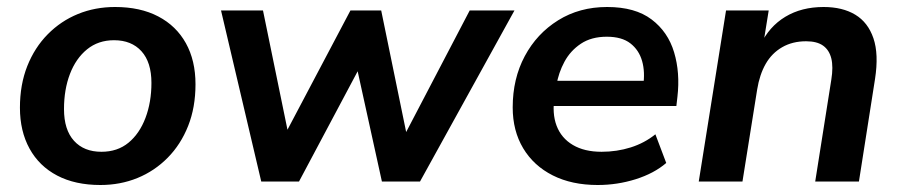

<svg xmlns="http://www.w3.org/2000/svg" viewBox="-20 -519 2577 549"><path d="M267 10Q195 10 143.5 -17Q92 -44 64.5 -94Q37 -144 37 -211Q37 -277 58 -330Q79 -383 116.5 -421Q154 -459 203 -479Q252 -499 309 -499Q381 -499 432.5 -472Q484 -445 511.5 -395.5Q539 -346 539 -278Q539 -212 518 -159Q497 -106 459.5 -68Q422 -30 373 -10Q324 10 267 10ZM270 -85Q316 -85 347.5 -111Q379 -137 396 -182Q413 -227 413 -282Q413 -341 384.5 -372.5Q356 -404 306 -404Q261 -404 229 -378Q197 -352 180 -307.5Q163 -263 163 -207Q163 -148 191.5 -116.5Q220 -85 270 -85Z M727 0 612 -489H732L809 -114H784L982 -489H1070L1147 -114H1127L1323 -489H1451L1181 0H1072L986 -391H1043L835 0Z M1689 10Q1615 10 1560.5 -17.5Q1506 -45 1476 -95Q1446 -145 1446 -212Q1446 -294 1480.5 -358.5Q1515 -423 1576 -461Q1637 -499 1716 -499Q1796 -499 1843 -463.5Q1890 -428 1907.5 -369.5Q1925 -311 1917 -242L1914 -216H1546L1556 -288H1836L1819 -273Q1825 -313 1816 -344.5Q1807 -376 1782.5 -395Q1758 -414 1715 -414Q1671 -414 1641 -394Q1611 -374 1594 -342.5Q1577 -311 1571 -275L1566 -244Q1558 -195 1571.5 -159.5Q1585 -124 1618 -104.5Q1651 -85 1700 -85Q1744 -85 1783.5 -97.5Q1823 -110 1854 -135L1885 -53Q1850 -23 1797.5 -6.5Q1745 10 1689 10Z M1978 0 2056 -489H2178L2162 -390H2154Q2179 -443 2225.5 -471Q2272 -499 2335 -499Q2389 -499 2425.5 -477Q2462 -455 2477.5 -409.5Q2493 -364 2482 -293L2436 0H2311L2357 -291Q2363 -328 2357 -352Q2351 -376 2333.5 -388.5Q2316 -401 2285 -401Q2246 -401 2216.5 -384Q2187 -367 2169.5 -336.5Q2152 -306 2145 -263L2103 0Z"/></svg>

Font: Nunito Sans 12pt ExtraLight
Style: Italic
Weight: 200
Italic angle: -9°
Designer: Vernon Adams
Foundry: Vernon Adams
Version: Version 3.101;gftools[0.9.27]